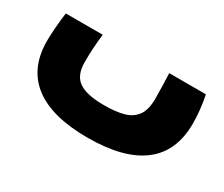

<svg xmlns="http://www.w3.org/2000/svg" viewBox="-66 -256 732 628"><g transform="rotate(30 300.0 58.0)"><path d="M26 7.5Q26 -12.5 28.5 -44.8Q31 -77 34.5 -100.5H174Q167.5 -48 167.5 6.5Q167.5 56 197 76.5Q226.5 97 292 97Q338 97 367.2 88.5Q396.5 80 412 57.8Q427.5 35.5 427.5 -5L426.5 -59L425 -100.5H563.5Q574.5 -47.5 574.5 4.5Q574.5 109.5 504.8 162.8Q435 216 299 216Q163.5 216 94.8 163.2Q26 110.5 26 7.5Z"/></g></svg>

Font: JuliaMono ExtraBold
Style: Italic
Weight: 800
Italic angle: -9°
Monospace: yes
Designer: cormullion
Foundry: corm
Version: Version 0.057; ttfautohint (v1.8.4)